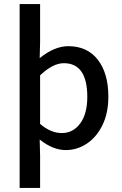

<svg xmlns="http://www.w3.org/2000/svg" viewBox="-20 -729 600 948"><path d="M77 -709H178V-522L176 -442Q249 -501 317 -501Q411 -501 463 -434Q515 -367 515 -252Q515 -171 486 -111.5Q457 -52 409 -20Q361 12 305 12Q241 12 176 -40L178 40V199H77ZM411 -251Q411 -417 295 -417Q241 -417 178 -357V-117Q231 -72 285 -72Q341 -72 376 -119.5Q411 -167 411 -251Z"/></svg>

Font: Assistant SemiBold
Style: Regular
Weight: 600
Designer: Hebrew By Ben Nathan, Latin by Paul Hunt
Version: Version 2.001; ttfautohint (v1.6)